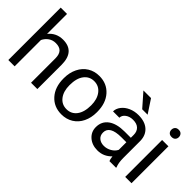

<svg xmlns="http://www.w3.org/2000/svg" viewBox="-18 -1342 1943 1943"><g transform="rotate(45 954.0 -370.0)"><path d="M158.7 -464.4Q218.8 -538.1 314.9 -538.1Q482.4 -538.1 483.9 -349.1V0H393.6V-349.6Q393.1 -406.7 367.4 -434.1Q341.8 -461.4 287.6 -461.4Q243.7 -461.4 210.4 -438Q177.2 -414.6 158.7 -376.5V0H68.4V-750H158.7Z M686 -258.3Q686 -170.4 726.8 -117.2Q767.6 -64 835.9 -64Q904.8 -64 945.3 -117.9Q985.8 -171.9 985.8 -269Q985.8 -356 944.6 -409.9Q903.3 -463.9 835 -463.9Q768.1 -463.9 727.1 -410.6Q686 -357.4 686 -258.3ZM595.2 -269Q595.2 -346.7 625.7 -408.7Q656.2 -470.7 710.7 -504.4Q765.1 -538.1 835 -538.1Q942.9 -538.1 1009.5 -463.4Q1076.2 -388.7 1076.2 -264.6V-258.3Q1076.2 -181.2 1046.6 -119.9Q1017.1 -58.6 962.2 -24.4Q907.2 9.8 835.9 9.8Q728.5 9.8 661.9 -64.9Q595.2 -139.6 595.2 -262.7Z M1365.7 -68.8Q1408.2 -68.8 1446.3 -90.8Q1484.4 -112.8 1501.5 -147.9V-256.3H1430.7Q1264.6 -256.3 1264.6 -159.2Q1264.6 -116.7 1293 -92.8Q1321.3 -68.8 1365.7 -68.8ZM1515.6 0Q1507.8 -15.6 1502.9 -55.7Q1439.9 9.8 1352.5 9.8Q1274.4 9.8 1224.4 -34.4Q1174.3 -78.6 1174.3 -146.5Q1174.3 -229 1237.1 -274.7Q1299.8 -320.3 1413.6 -320.3H1501.5V-361.8Q1501.5 -409.2 1473.1 -437.3Q1444.8 -465.3 1389.6 -465.3Q1341.3 -465.3 1308.6 -440.9Q1275.9 -416.5 1275.9 -381.8H1185.1Q1185.1 -421.4 1213.1 -458.3Q1241.2 -495.1 1289.3 -516.6Q1337.4 -538.1 1395 -538.1Q1486.3 -538.1 1538.1 -492.4Q1589.8 -446.8 1591.8 -366.7V-123.5Q1591.8 -50.8 1610.4 -7.8V0ZM1456.5 -605.5H1378.9L1252.9 -749H1361.8Z M1747.3 -631.8Q1733.9 -646.5 1733.9 -668.5Q1733.9 -690.4 1747.3 -705.6Q1760.7 -720.7 1787.1 -720.7Q1813.5 -720.7 1827.1 -705.6Q1840.8 -690.4 1840.8 -668.5Q1840.8 -646.5 1827.1 -631.8Q1813.5 -617.2 1787.1 -617.2Q1760.7 -617.2 1747.3 -631.8ZM1831.5 0H1741.2V-528.3H1831.5Z"/></g></svg>

Font: RobotoDraft
Style: Regular
Weight: 400
Version: Version 2.001101; 2014